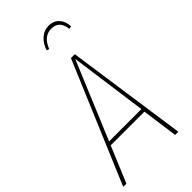

<svg xmlns="http://www.w3.org/2000/svg" viewBox="-281 -955 1022 1022"><g transform="rotate(-45 230.5 -443.5)"><path d="M315.9 -866.2Q257.8 -866.2 231 -796.9L216.8 -801.8Q228.5 -839.8 254.9 -863.5Q281.2 -887.2 316.9 -887.2Q354 -887.2 376 -862.8Q397.9 -838.4 398.9 -799.8L382.8 -797.9Q375 -866.2 315.9 -866.2ZM381.8 0 354 -203.1H100.1L15.1 0H-8.8L278.8 -681.2H308.1L405.8 0ZM108.9 -224.1H352.1L292 -662.1Z"/></g></svg>

Font: Fira Sans Compressed Thin
Style: Italic
Weight: 100
Width: 3
Italic angle: -8°
Designer: Carrois Corporate & Edenspiekermann AG
Foundry: Carrois Corporate GbR & Edenspiekermann AG
Version: Version 4.203;PS 004.203;hotconv 1.0.88;makeotf.lib2.5.64775